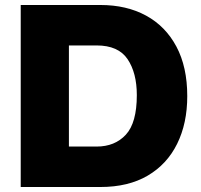

<svg xmlns="http://www.w3.org/2000/svg" viewBox="-20 -749 807 769"><path d="M63 0V-729H382Q487 -729 565 -686.5Q643 -644 686.5 -562.5Q730 -481 730 -364Q730 -255 689.5 -173Q649 -91 571.5 -45.5Q494 0 382 0ZM367 -567H256V-162H367Q440 -162 484 -209.5Q528 -257 528 -368Q528 -457 491 -512Q454 -567 367 -567Z"/></svg>

Font: BDO Grotesk Black
Style: Regular
Weight: 900
Designer: Deni Anggara
Foundry: Lokal Container
Version: Version 2.000